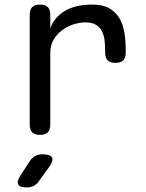

<svg xmlns="http://www.w3.org/2000/svg" viewBox="-20 -580 640 840"><path d="M155 10Q132 10 121 -1Q110 -12 110 -35V-515Q110 -538 121 -549Q132 -560 155 -560Q178 -560 189 -549Q200 -538 200 -515V-456Q217 -504 263.5 -532Q310 -560 384 -560Q429 -560 457.5 -544Q486 -528 502 -501Q518 -474 524 -438Q530 -402 530 -362V-350Q530 -327 519 -316Q508 -305 485 -305Q462 -305 451 -316Q440 -327 440 -350V-362Q440 -385 437 -406.5Q434 -428 425 -445Q416 -462 399 -472Q382 -482 353 -482Q327 -482 300 -473Q273 -464 250.5 -447Q228 -430 214 -405.5Q200 -381 200 -350V-35Q200 -12 189 -1Q178 10 155 10ZM70 187 111 124Q121 109 134.5 102Q148 95 165 95Q200 95 207.5 109Q215 123 194 152L149 214Q140 227 127 233.5Q114 240 98 240Q66 240 59.5 226.5Q53 213 70 187Z"/></svg>

Font: Maple Mono NF CN
Style: Regular
Weight: 400
Monospace: yes
Designer: subframe7536
Version: Version 7.000